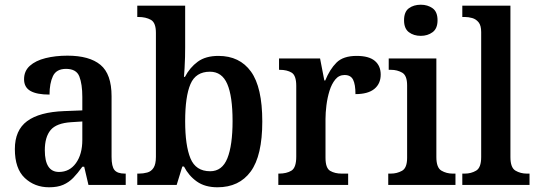

<svg xmlns="http://www.w3.org/2000/svg" viewBox="-20 -784 2279 814"><path d="M188 10Q127 10 85 -29.5Q43 -69 43 -152Q43 -232 95 -270.5Q147 -309 252 -313L329 -316V-373Q329 -427 316.5 -459.5Q304 -492 260 -492Q219 -492 204.5 -461.5Q190 -431 190 -383Q136 -383 109 -398.5Q82 -414 82 -448Q82 -483 106.5 -505Q131 -527 173 -537.5Q215 -548 266 -548Q359 -548 406 -509Q453 -470 453 -376V-119Q453 -78 465.5 -63Q478 -48 509 -48H513V0H355L337 -77H329Q309 -49 290.5 -30Q272 -11 248 -0.5Q224 10 188 10ZM230 -55Q275 -55 302 -92.5Q329 -130 329 -191V-269L282 -266Q219 -262 194.5 -232.5Q170 -203 170 -147Q170 -55 230 -55Z M902 10Q849 10 814.5 -14.5Q780 -39 760 -78H753L729 0H562V-48H569Q587 -48 604 -52.5Q621 -57 631 -72.5Q641 -88 641 -119V-645Q641 -688 619.5 -700Q598 -712 567 -712H562V-760H765V-583Q765 -566 764.5 -542Q764 -518 762.5 -495Q761 -472 760 -458H764Q785 -498 818.5 -522.5Q852 -547 906 -547Q996 -547 1044 -480.5Q1092 -414 1092 -269Q1092 -124 1043 -57Q994 10 902 10ZM871 -58Q922 -58 944 -113Q966 -168 966 -271Q966 -376 943.5 -428Q921 -480 870 -480Q810 -480 787.5 -427.5Q765 -375 765 -270Q765 -167 787.5 -112.5Q810 -58 871 -58Z M1160 0V-48H1163Q1195 -48 1215.5 -60.5Q1236 -73 1236 -120V-420Q1236 -464 1216.5 -476Q1197 -488 1166 -488H1163V-536H1337L1355 -443H1359Q1378 -490 1406.5 -518.5Q1435 -547 1492 -547Q1544 -547 1569 -526Q1594 -505 1594 -468Q1594 -429 1567 -407Q1540 -385 1487 -385Q1487 -426 1477 -446Q1467 -466 1441 -466Q1417 -466 1401.5 -447Q1386 -428 1377 -399Q1368 -370 1364 -338Q1360 -306 1360 -280V-115Q1360 -71 1380 -59.5Q1400 -48 1428 -48H1456V0Z M1764 -632Q1734 -632 1713.5 -647.5Q1693 -663 1693 -698Q1693 -734 1713.5 -749Q1734 -764 1764 -764Q1793 -764 1814 -749Q1835 -734 1835 -698Q1835 -663 1814 -647.5Q1793 -632 1764 -632ZM1626 0V-48H1637Q1663 -48 1684.5 -60Q1706 -72 1706 -115V-422Q1706 -464 1685 -476Q1664 -488 1638 -488H1628V-536H1830V-118Q1830 -73 1851.5 -60.5Q1873 -48 1899 -48H1911V0Z M1940 0V-48H1951Q1977 -48 1998.5 -60.5Q2020 -73 2020 -118V-648Q2020 -676 2009 -689.5Q1998 -703 1982 -707.5Q1966 -712 1951 -712H1940V-760H2144V-118Q2144 -73 2165.5 -60.5Q2187 -48 2213 -48H2225V0Z"/></svg>

Font: Noto Serif Tamil SemiCondensed SemiBold
Style: Italic
Weight: 600
Width: 4
Italic angle: -12°
Designer: Indian Type Foundry, Tom Grace, and the Monotype Design Team
Foundry: Monotype Imaging Inc.
Version: Version 2.003; ttfautohint (v1.8.4.7-5d5b)